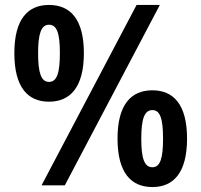

<svg xmlns="http://www.w3.org/2000/svg" viewBox="-20 -749 814 776"><path d="M148 0H242L626 -729H532ZM178 -338C262 -338 319 -394 319 -534C319 -673 263 -729 178 -729C94 -729 38 -674 38 -534C38 -394 94 -338 178 -338ZM178 -418C146 -418 134 -455 134 -534C134 -612 146 -649 178 -649C210 -649 222 -615 222 -534C222 -454 210 -418 178 -418ZM596 7C680 7 736 -49 736 -189C736 -328 680 -384 596 -384C511 -384 455 -328 455 -189C455 -49 511 7 596 7ZM596 -73C563 -73 551 -110 551 -188C551 -267 563 -304 596 -304C627 -304 639 -270 639 -188C639 -108 627 -73 596 -73Z"/></svg>

Font: Mona Sans SemiCondensed
Style: Bold
Weight: 700
Width: 4
Designer: Deni Anggara
Foundry: GitHub
Version: Version 2.000